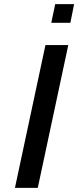

<svg xmlns="http://www.w3.org/2000/svg" viewBox="-20 -905 377 925"><path d="M52 0 199 -688H309L162 0ZM227 -795 246 -885H337L319 -795Z"/></svg>

Font: Saira SemiExpanded Medium
Style: Italic
Weight: 500
Width: 6
Italic angle: -12°
Designer: Hector Gatti with collaboration of the Omnibus-Type team
Foundry: Omnibus-Type
Version: Version 1.101